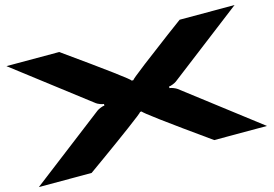

<svg xmlns="http://www.w3.org/2000/svg" viewBox="-92 -887 1529 1073"><g transform="rotate(-15 672.5 -350.0)"><path d="M860.4 -355V-345.7Q868.2 -345.7 882.3 -340.1Q896.5 -334.5 903.8 -329.1L1332 -0.5H1026.9Q676.8 -249.5 676.8 -259.8H667.5Q667.5 -255.4 579.8 -190.4Q492.2 -125.5 404.8 -63L317.4 -0.5H12.2L440.4 -329.1Q447.8 -334.5 461.9 -340.1Q476.1 -345.7 483.9 -345.7V-355Q476.1 -355 461.7 -360.6Q447.3 -366.2 440.4 -371.6L12.2 -700.2H317.4Q667.5 -451.2 667.5 -440.9H676.8Q676.8 -445.3 761.2 -510.3Q845.7 -575.2 929.7 -637.7L1014.2 -700.2H1332L903.8 -371.6Q896.5 -366.2 882.3 -360.6Q868.2 -355 860.4 -355Z"/></g></svg>

Font: Donpoligrafbum
Style: Bold
Weight: 700
Designer: Sasha Pavljenko
Version: Version 1.002;Fontself Maker 3.5.8